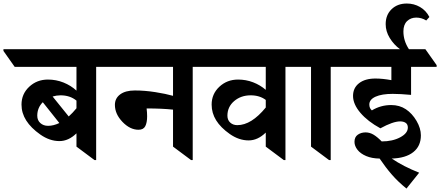

<svg xmlns="http://www.w3.org/2000/svg" viewBox="-89 -904 2522 1100"><path d="M594.7 -521H461.9V13.2H452.6L349.1 -64V-140.1Q303.7 -95.7 251.5 -95.7Q195.3 -95.7 141.8 -133.3Q88.4 -170.9 61.3 -213.6Q34.2 -256.3 34.2 -304.7Q34.2 -365.7 78.4 -407Q122.6 -448.2 185.5 -448.2Q232.4 -448.2 274.9 -431.2Q317.4 -414.1 349.1 -384.8V-521H-4.9L-69.3 -612.3V-622.1H530.3L594.7 -530.8ZM349.1 -283.7V-327.6Q312 -357.9 257.8 -357.9Q235.4 -357.9 212.4 -351.1L304.7 -236.8Q327.6 -257.3 349.1 -283.7ZM186.5 -183.1Q217.3 -183.1 251 -199.2L156.2 -318.4Q124.5 -286.6 124.5 -241.2Q124.5 -214.8 142.1 -199Q159.7 -183.1 186.5 -183.1Z M1147.9 -521H1015.1V13.2H1005.9L902.3 -64V-275.9Q839.4 -282.7 751 -282.7Q753.9 -259.3 753.9 -237.8Q753.9 -201.7 743.4 -181.2Q732.9 -160.6 704.6 -160.6Q655.8 -160.6 612.5 -205.8Q569.3 -251 569.3 -303.2Q569.3 -340.8 599.6 -363.3Q629.9 -385.7 683.6 -385.7Q740.2 -385.7 800.8 -376.2Q861.3 -366.7 902.3 -355V-521H530.3L465.8 -612.3V-622.1H1083.5L1147.9 -530.8Z M1679.2 -521H1546.4V13.2H1537.1L1433.6 -64V-144.5Q1387.7 -99.6 1335.4 -99.6Q1279.8 -99.6 1227.5 -136.2Q1175.3 -172.9 1149.4 -214.6Q1123.5 -256.3 1123.5 -304.7Q1123.5 -365.7 1167.7 -407Q1211.9 -448.2 1274.9 -448.2Q1320.3 -448.2 1361.3 -432.4Q1402.3 -416.5 1433.6 -389.2V-521H1083.5L1019 -612.3V-622.1H1614.7L1679.2 -530.8ZM1433.6 -288.1V-331.5Q1398.4 -357.9 1347.2 -357.9Q1291.5 -357.9 1252.7 -325Q1213.9 -292 1213.9 -241.2Q1213.9 -216.3 1230 -201.7Q1246.1 -187 1270.5 -187Q1351.1 -187 1433.6 -288.1Z M1938.5 -521H1805.7V13.2H1796.4L1692.9 -64V-521H1614.7L1550.3 -612.3V-622.1H1874L1938.5 -530.8Z M2026.9 -305.2Q2026.9 -283.7 2041.5 -271.5Q2092.3 -302.2 2151.9 -302.2Q2200.2 -302.2 2236.3 -278.1Q2272.5 -253.9 2297.4 -211.4Q2322.3 -168.9 2322.3 -128.4Q2322.3 -66.9 2278.8 -32.5Q2235.4 2 2155.3 4.4Q2222.2 49.8 2312.5 85.4L2239.7 176.3Q2191.4 137.2 2156 96.4Q2120.6 55.7 2085.9 4.4Q2041.5 3.9 2008.8 -10Q1976.1 -23.9 1959 -45.9Q1941.9 -67.9 1941.9 -91.3Q1941.9 -119.1 1960.9 -132.3Q1980 -145.5 2005.4 -145.5Q2029.3 -145.5 2051.3 -132.3Q2073.2 -119.1 2097.7 -93.8Q2159.7 -93.8 2203.6 -117.2Q2247.6 -140.6 2247.6 -173.3Q2247.6 -191.4 2235.4 -200Q2223.1 -208.5 2203.6 -208.5Q2162.6 -208.5 2090.3 -168.9Q2018.1 -208 1975.8 -257.6Q1933.6 -307.1 1933.6 -354.5Q1933.6 -400.4 1968 -427.2Q2002.4 -454.1 2062 -454.1Q2103 -454.1 2153.3 -444.8V-521H1874.5L1809.6 -612.3V-622.1H2202.6Q2166.5 -648.9 2143.6 -686.8Q2120.6 -724.6 2120.6 -765.6Q2120.6 -818.4 2154.3 -851.1Q2188 -883.8 2241.7 -883.8Q2282.7 -883.8 2317.1 -864Q2351.6 -844.2 2371.1 -806.6L2353 -786.6Q2326.2 -803.2 2295.9 -803.2Q2264.2 -803.2 2243.2 -783Q2222.2 -762.7 2222.2 -724.1Q2222.2 -669.9 2253.9 -622.1H2348.1L2412.6 -530.8V-521H2266.1V-360.4Q2204.6 -366.2 2160.6 -366.2Q2098.6 -366.2 2062.7 -350.1Q2026.9 -334 2026.9 -305.2Z"/></svg>

Font: Noto Serif Devanagari
Style: Bold
Weight: 700
Designer: Monotype Design Team
Foundry: Monotype Imaging Inc.
Version: Version 1.01